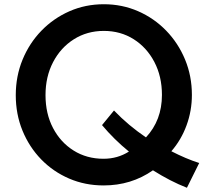

<svg xmlns="http://www.w3.org/2000/svg" viewBox="-20 -860 1010 907"><path d="M863 27 921 -90Q889.5 -100 856.5 -114Q823.5 -128 789.5 -145.5Q836 -199 861.2 -267.8Q886.5 -336.5 886.5 -411.5Q886.5 -501 854.2 -578.8Q822 -656.5 765 -715.2Q708 -774 632.5 -807Q557 -840 470.5 -840Q383.5 -840 308 -806.8Q232.5 -773.5 175.5 -714.8Q118.5 -656 86.5 -578Q54.5 -500 54.5 -410.5Q54.5 -320.5 86.2 -243Q118 -165.5 174.5 -107.2Q231 -49 306.5 -16.5Q382 16 469.5 16Q600 16 702.5 -55.5Q743 -30 783.2 -9.2Q823.5 11.5 863 27ZM469 -110Q389.5 -110 327.8 -148.8Q266 -187.5 230.5 -255.2Q195 -323 195 -410.5Q195 -498 230.8 -566.5Q266.5 -635 329 -674.5Q391.5 -714 470.5 -714Q549.5 -714 611.5 -674.8Q673.5 -635.5 709.2 -567.2Q745 -499 745 -411.5Q745 -292 669.5 -211Q629 -238.5 591 -270.2Q553 -302 518.5 -338L462 -269Q490 -235.5 522 -204Q554 -172.5 589 -144Q535.5 -110 469 -110Z"/></svg>

Font: Spartan SemiBold
Style: Regular
Weight: 600
Designer: Matt Bailey, Mirko Velimirovic
Foundry: Matt Bailey
Version: Version 1.003; ttfautohint (v1.8.3)